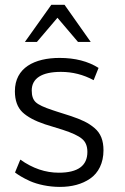

<svg xmlns="http://www.w3.org/2000/svg" viewBox="-20 -749 507 780"><path d="M223.1 10.3C271.5 10.3 313 -0.5 346.2 -23.4C379.9 -46.4 400.4 -86.9 400.4 -138.2C400.4 -178.7 389.2 -207.5 363.8 -229C338.4 -250.5 312 -262.7 265.6 -278.3L245.6 -284.7L210.4 -295.9C199.2 -299.3 192.9 -301.8 191.4 -302.2C158.7 -313 136.7 -323.2 125.5 -333.5C114.3 -343.8 108.9 -359.4 108.9 -381.3C108.9 -430.2 148.9 -457 227.5 -457C274.4 -457 318.8 -445.8 360.4 -423.3L380.4 -473.1C337.9 -500 285.2 -513.7 222.2 -513.7C120.6 -513.7 40.5 -474.1 40.5 -378.4C40.5 -341.3 50.8 -313 70.8 -293.5C90.8 -274.4 121.6 -257.8 162.6 -244.1L234.9 -221.7C272.5 -209.5 298.8 -197.3 313 -185.1C327.6 -173.3 335 -155.8 335 -131.8C335 -75.7 296.4 -47.4 218.8 -47.4C164.6 -47.4 112.8 -64.9 62.5 -100.6L41 -48.3C54.7 -38.1 71.3 -27.3 102.1 -13.2C133.3 0.5 177.7 10.3 223.1 10.3ZM129.9 -578.6 213.4 -676.8 296.9 -578.6H348.6L242.2 -729.5H188.5L81.1 -578.6Z"/></svg>

Font: Ride Light
Style: Regular
Weight: 300
Version: Version 3.000